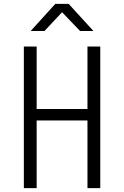

<svg xmlns="http://www.w3.org/2000/svg" viewBox="-20 -970 640 990"><path d="M138 -810H209L300 -907L393 -810H462L334 -950H265ZM103 0H169V-349H431V0H497V-730H431V-408H169V-730H103Z"/></svg>

Font: JetBrains Mono ExtraLight
Style: Regular
Weight: 240
Monospace: yes
Designer: Philipp Nurullin, Konstantin Bulenkov
Foundry: JetBrains
Version: Version 2.305